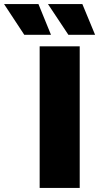

<svg xmlns="http://www.w3.org/2000/svg" viewBox="-126 -929 490 949"><path d="M70 0V-700H268V0ZM212 -757 111 -909H281L344 -757ZM-6 -757 -106 -909H64L126 -757Z"/></svg>

Font: Montserrat Thin ExtraBold
Style: Regular
Weight: 800
Version: Version 9.000